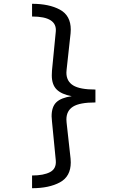

<svg xmlns="http://www.w3.org/2000/svg" viewBox="-20 -856 640 1012"><path d="M353 -700Q353 -687 352 -680L331 -488Q330 -483 330 -473Q330 -428 365.5 -406Q401 -384 483 -384V-316Q400 -316 365 -294Q330 -272 330 -226Q330 -216 331 -210L352 -20Q353 -13 353 0Q353 74 296 105Q239 136 149 136V69Q210 69 244 51Q278 33 274 -11L254 -216Q252 -236 252 -243Q252 -293 277 -317Q302 -341 358 -349Q304 -359 278.5 -384.5Q253 -410 253 -459Q253 -475 254 -484L274 -689Q282 -769 149 -769V-836Q239 -836 296 -805Q353 -774 353 -700Z"/></svg>

Font: FiraDG Mono
Style: Regular
Weight: 400
Designer: Carrois Corporate & Edenspiekermann AG
Foundry: Carrois Corporate GbR & Edenspiekermann AG
Version: Version 3.206